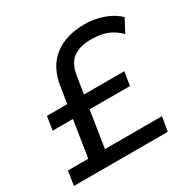

<svg xmlns="http://www.w3.org/2000/svg" viewBox="-160 -865 1007 1017"><g transform="rotate(-30 344.0 -357.0)"><path d="M8 0 22 -87H146L181 -310H57L70 -393H194L212 -505Q224 -571 258.5 -617.5Q293 -664 350.5 -689Q408 -714 486 -714Q542 -714 597 -695Q652 -676 688 -640L646 -561Q611 -596 571 -611.5Q531 -627 475 -627Q404 -627 364 -597.5Q324 -568 314 -502L296 -393H543L530 -310H283L248 -87H597L582 0Z"/></g></svg>

Font: Nunito Sans 7pt SemiExpanded Medium
Style: Italic
Weight: 500
Width: 6
Italic angle: -9°
Designer: Vernon Adams
Foundry: Vernon Adams
Version: Version 3.101;gftools[0.9.27]